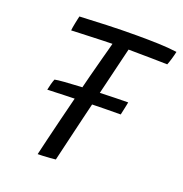

<svg xmlns="http://www.w3.org/2000/svg" viewBox="-123 -779 850 893"><g transform="rotate(20 302.0 -332.0)"><path d="M459.5 -298.5Q427 -298.5 381 -297.8Q335 -297 284 -295.8Q233 -294.5 184.8 -293Q136.5 -291.5 99 -290Q101.5 -303.5 105.8 -319.2Q110 -335 114.5 -345.5Q128 -348.5 161.2 -351Q194.5 -353.5 238 -355.8Q281.5 -358 326.8 -359.5Q372 -361 411 -362Q450 -363 473 -363Q472.5 -359 470.2 -348.5Q468 -338 465.2 -324.8Q462.5 -311.5 459.5 -298.5ZM109 -587Q109.5 -594 111.2 -604.2Q113 -614.5 115.2 -625.2Q117.5 -636 119.5 -645.8Q121.5 -655.5 123 -661Q181 -664 256.2 -666.8Q331.5 -669.5 407 -669.5Q461 -669.5 511.8 -667.8Q562.5 -666 603.5 -660.5Q599.5 -642 593.8 -622.8Q588 -603.5 583 -591.5Q572.5 -591.5 549.8 -592.2Q527 -593 498.2 -593.2Q469.5 -593.5 441 -593.8Q412.5 -594 390.5 -594.5Q386 -576 376.5 -536.8Q367 -497.5 354.5 -445.5Q342 -393.5 328 -336Q314 -278.5 300.5 -222.2Q287 -166 275.8 -118.2Q264.5 -70.5 257 -38.8Q249.5 -7 247.5 1.5Q237.5 3 220.2 4.2Q203 5.5 186.2 6.2Q169.5 7 159.5 7Q166.5 -23 178 -71.2Q189.5 -119.5 204 -178Q218.5 -236.5 234 -298.2Q249.5 -360 264.2 -417.8Q279 -475.5 291.5 -521Q297.5 -543 302.5 -561.5Q307.5 -580 311 -594Q290.5 -593.5 263.2 -592.8Q236 -592 207.2 -590.8Q178.5 -589.5 152.5 -588.8Q126.5 -588 109 -587Z"/></g></svg>

Font: Grandstander Thin Light
Style: Italic
Weight: 300
Italic angle: -15°
Version: Version 1.200